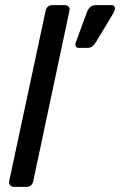

<svg xmlns="http://www.w3.org/2000/svg" viewBox="-20 -730 469 750"><path d="M35 0Q25 0 19.5 -6.5Q14 -13 16 -23L158 -687Q163 -710 185 -710H233Q243 -710 248.5 -703.5Q254 -697 251 -687L110 -23Q105 0 83 0ZM287 -543Q279 -543 276 -549Q273 -555 276 -564L319 -681Q323 -693 331.5 -701.5Q340 -710 354 -710H416Q424 -710 427 -704.5Q430 -699 429 -693Q427 -687 422 -677L355 -566Q349 -556 341.5 -549.5Q334 -543 322 -543Z"/></svg>

Font: Lubike
Style: Italic
Weight: 400
Italic angle: -12°
Foundry: Honoka55
Version: Version 1.000;July 22, 2022;FontCreator 14.0.0.2862 64-bit